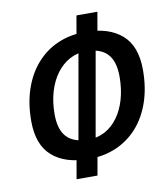

<svg xmlns="http://www.w3.org/2000/svg" viewBox="-81 -782 749 860"><g transform="rotate(-10 293.0 -351.5)"><path d="M197.8 9.8 217.3 -101.6 231.4 -132.3 310.5 -580.6 306.6 -609.4 324.7 -712.9H419.9L401.9 -609.4L388.7 -580.6L309.6 -132.3L312.5 -101.6L293 9.8ZM269 -69.8Q162.1 -69.8 102.5 -121.6Q43 -173.3 43 -281.2Q43 -362.3 65.2 -427.2Q87.4 -492.2 128.2 -538.3Q168.9 -584.5 225.1 -608.9Q281.2 -633.3 349.1 -633.3Q456.5 -633.3 516.1 -581.5Q575.7 -529.8 575.7 -421.9Q575.7 -340.8 553.5 -275.6Q531.2 -210.4 490.5 -164.6Q449.7 -118.7 393.3 -94.2Q336.9 -69.8 269 -69.8ZM281.7 -155.8Q322.3 -155.8 356.2 -173.8Q390.1 -191.9 415 -225.6Q439.9 -259.3 453.6 -306.2Q467.3 -353 467.3 -410.2Q467.3 -480 435.3 -513.7Q403.3 -547.4 336.4 -547.4Q297.4 -547.4 263.7 -529.1Q230 -510.7 204.8 -477.3Q179.7 -443.8 165.5 -397Q151.4 -350.1 151.4 -293Q151.4 -223.1 183.3 -189.5Q215.3 -155.8 281.7 -155.8Z"/></g></svg>

Font: Cascadia Mono Medium
Style: Italic
Weight: 500
Italic angle: -10°
Monospace: yes
Designer: Aaron Bell
Foundry: Saja Typeworks
Version: Version 2407.024